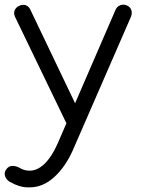

<svg xmlns="http://www.w3.org/2000/svg" viewBox="-42 -569 622 828"><path d="M86 239Q64 240 42.5 233.5Q21 227 0 215Q-16 205 -20.5 189.5Q-25 174 -14 160Q-4 147 10.5 146.5Q25 146 41 154Q52 161 63 164Q74 167 88 167Q121 166 151.5 136Q182 106 207 49L456 -526Q462 -541 476.5 -546.5Q491 -552 506 -545Q520 -539 524.5 -525Q529 -511 522 -495L272 79Q240 151 191.5 195Q143 239 86 239ZM295 -17Q280 -10 267 -14.5Q254 -19 246 -34L23 -496Q16 -511 21 -524Q26 -537 41 -544Q56 -551 69 -546.5Q82 -542 89 -527L309 -67Q316 -52 313 -38Q310 -24 295 -17Z"/></svg>

Font: Comfortaa
Style: Regular
Weight: 400
Designer: Johan Aakerlund
Foundry: Johan Aakerlund
Version: Version 3.104; ttfautohint (v1.8.1.43-b0c9)